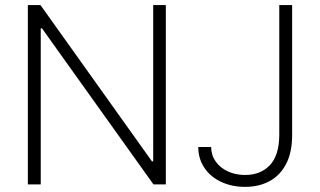

<svg xmlns="http://www.w3.org/2000/svg" viewBox="-20 -727 1262 757"><path d="M633.8 0H585L145.5 -615.2H140.6V0H89.8V-707H139.6L579.1 -90.8H584V-707H633.8ZM1131.8 -707V-194.3Q1131.8 -126 1107.9 -80.3Q1084 -34.7 1042.2 -12.5Q1000.5 9.8 946.3 9.8Q894 9.8 851.8 -10Q809.6 -29.8 785.6 -65.7Q761.7 -101.6 761.7 -147.5H812.5Q812.5 -115.7 830.1 -90.6Q847.7 -65.4 878.2 -51.3Q908.7 -37.1 946.3 -37.1Q1007.3 -37.1 1043.9 -75.7Q1080.6 -114.3 1081.1 -194.3V-707Z"/></svg>

Font: Pretendard GOV ExtraLight
Style: Regular
Weight: 200
Designer: Base glyphs from Inter by Rasmus Andersson; Hangeul glyphs from Noto Sans CJK(Source Han Sans) by Jang Soo-young and Kan
Foundry: Kil Hyung-jin
Version: Version 1.309